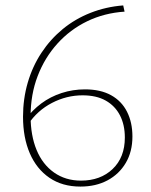

<svg xmlns="http://www.w3.org/2000/svg" viewBox="-20 -684 557 709"><path d="M294 -354Q351 -354 390 -332.5Q429 -311 449 -271.5Q469 -232 469 -180Q469 -124 444.5 -82.5Q420 -41 377 -18Q334 5 277 5Q210 5 162.5 -27.5Q115 -60 90 -118Q65 -176 65 -253Q65 -319 82.5 -379Q100 -439 133 -489Q166 -539 211.5 -576.5Q257 -614 314 -636.5Q371 -659 435 -664L440 -641Q365 -636 302 -605.5Q239 -575 192 -523Q145 -471 119 -403Q93 -335 93 -255Q93 -184 115 -130.5Q137 -77 179.5 -47Q222 -17 279 -17Q351 -17 396 -60Q441 -103 441 -176Q441 -223 423 -258Q405 -293 370.5 -312.5Q336 -332 285 -332Q226 -332 172 -304Q118 -276 84 -225L74 -243Q99 -277 132.5 -302Q166 -327 207.5 -340.5Q249 -354 294 -354Z"/></svg>

Font: Ysabeau Office Thin
Style: Regular
Weight: 250
Designer: Christian Thalmann (Catharsis Fonts)
Version: Version 2.001;gftools[0.9.30]; featfreeze: tnum,lnum,ss02